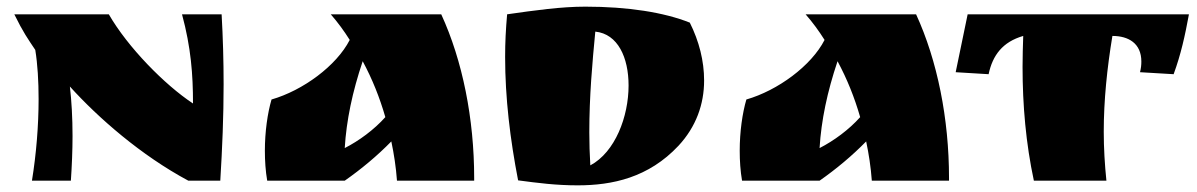

<svg xmlns="http://www.w3.org/2000/svg" viewBox="-20 -543 3596 577"><path d="M527 -500C554 -400 560 -319 560 -232C475 -288 364 -401 307 -500H23C50 -445 64 -426 86 -393C93 -350 96 -299 96 -245C96 -166 89 -80 76 0H193C196 -45 198 -91 198 -134C198 -189 195 -241 190 -283C275 -189 404 -76 546 0H642C648 -97 652 -193 652 -290C652 -360 650 -430 646 -500Z M974 -500C995 -476 1014 -450 1031 -423C991 -345 890 -271 796 -244C784 -203 776 -147 776 -90C776 -60 778 -29 783 0H1016C1066 -35 1114 -75 1156 -118C1164 -80 1170 -41 1173 0H1405V-8C1405 -186 1370 -361 1306 -500ZM1138 -191C1104 -153 1059 -120 1016 -98C1021 -181 1039 -267 1070 -359C1099 -305 1121 -250 1138 -191Z M1504 -500C1500 -454 1498 -416 1498 -372C1498 -249 1513 -125 1537 -1C1597 7 1651 14 1716 14C1820 14 1929 -9 2019 -105C2072 -162 2096 -230 2096 -301C2096 -360 2081 -419 2053 -475C1975 -506 1867 -523 1739 -523C1666 -523 1588 -512 1504 -500ZM1769 -448C1837 -441 1869 -370 1869 -286C1869 -193 1829 -86 1754 -46C1752 -80 1751 -113 1751 -145C1751 -254 1760 -354 1769 -448Z M2401 -500C2422 -476 2441 -450 2458 -423C2418 -345 2317 -271 2223 -244C2211 -203 2203 -147 2203 -90C2203 -60 2205 -29 2210 0H2443C2493 -35 2541 -75 2583 -118C2591 -80 2597 -41 2600 0H2832V-8C2832 -186 2797 -361 2733 -500ZM2565 -191C2531 -153 2486 -120 2443 -98C2448 -181 2466 -267 2497 -359C2526 -305 2548 -250 2565 -191Z M3323 -435C3371 -435 3410 -413 3410 -358C3410 -348 3409 -338 3406 -326L3507 -320C3529 -380 3541 -435 3553 -500H2888L2852 -326L2951 -320C2963 -377 2993 -417 3055 -435C3054 -404 3053 -373 3053 -342C3053 -227 3063 -112 3087 0H3305C3300 -48 3297 -98 3297 -147C3297 -242 3307 -338 3323 -435Z"/></svg>

Font: Ruslan Display
Style: Regular
Weight: 400
Designer: Denis Masharov, Vladimir Rabdu
Foundry: Denis Masharov, Vladimir Rabdu
Version: Version 1.001